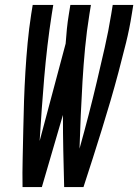

<svg xmlns="http://www.w3.org/2000/svg" viewBox="-20 -755 558 775"><path d="M317 0H239Q237 -73 235.5 -145.5Q234 -218 234 -291L149 0H71Q70 -58 71.5 -116Q73 -174 74 -232Q75 -290 77 -348Q79 -406 82.5 -464.5Q86 -523 91.5 -581.5Q97 -640 106 -698L112 -735H195L189 -698Q179 -634 171.5 -570Q164 -506 158.5 -442Q153 -378 148.5 -314Q144 -250 140 -186L245 -579Q247 -609 250 -638.5Q253 -668 258 -698L264 -735H347L341 -698Q330 -630 323.5 -562Q317 -494 313 -426Q309 -358 306 -290.5Q303 -223 301 -155Q320 -223 337.5 -290.5Q355 -358 371 -426Q387 -494 402.5 -562Q418 -630 429 -698L435 -735H518L512 -698Q503 -640 488.5 -581.5Q474 -523 458.5 -464.5Q443 -406 426 -348Q409 -290 391 -232Q373 -174 354.5 -116Q336 -58 317 0Z"/></svg>

Font: Iosevka Term Curly Medium
Style: Italic
Weight: 500
Italic angle: -9°
Designer: Belleve Invis
Foundry: Belleve Invis
Version: Version 32.3.0